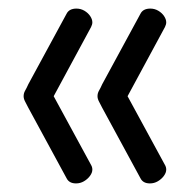

<svg xmlns="http://www.w3.org/2000/svg" viewBox="-20 -501 445 447"><path d="M329 -74Q313 -74 307 -86L218 -250Q214 -258 210.5 -264.5Q207 -271 207 -277Q207 -284 210.5 -290Q214 -296 218 -305L307 -469Q313 -481 330 -481Q340 -481 348.5 -476Q357 -471 362 -463.5Q367 -456 367 -449Q367 -444 364 -438L277 -277L364 -117Q367 -112 367 -106Q367 -99 361.5 -91.5Q356 -84 347.5 -79Q339 -74 329 -74ZM157 -74Q141 -74 135 -86L46 -250Q42 -258 38.5 -264.5Q35 -271 35 -277Q35 -284 38.5 -290Q42 -296 46 -305L135 -469Q141 -481 158 -481Q168 -481 176.5 -476Q185 -471 190 -463.5Q195 -456 195 -449Q195 -444 192 -438L105 -277L192 -117Q195 -112 195 -106Q195 -99 189.5 -91.5Q184 -84 175.5 -79Q167 -74 157 -74Z"/></svg>

Font: Dosis
Style: Regular
Weight: 400
Designer: EdgarTolentino, PabloImpallari, IginoMarini
Foundry: EdgarTolentino, PabloImpallari, IginoMarini
Version: Version 3.001; ttfautohint (v1.8.2)